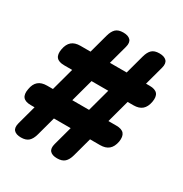

<svg xmlns="http://www.w3.org/2000/svg" viewBox="-191 -872 965 1013"><g transform="rotate(30 291.0 -365.0)"><path d="M530.5 -566Q564 -566 577.6 -549.8Q591.1 -533.5 585 -500Q578.9 -466.5 559.9 -450.2Q541 -434 507.5 -434H85.5Q52 -434 38.4 -450.2Q24.9 -466.5 31 -500Q37.1 -533.5 56.1 -549.8Q75 -566 108.5 -566ZM483.2 -296Q516.7 -296 530.1 -279.8Q543.4 -263.5 538 -230Q531.6 -196.5 512.4 -180.2Q493.3 -164 459.8 -164H37.8Q4.3 -164 -9.1 -180.2Q-22.4 -196.5 -16 -230Q-10.6 -263.5 8.6 -279.8Q27.7 -296 61.2 -296ZM147.8 -49Q139.7 -19 123.9 -4.5Q108 10 78 10Q48 10 34.8 -4.5Q21.7 -19 29.8 -49L201.2 -681Q209.3 -711 224.6 -725.5Q240 -740 270 -740Q300 -740 313.7 -725.5Q327.3 -711 319.2 -681ZM367.8 -49Q359.7 -19 343.9 -4.5Q328 10 298 10Q268 10 254.8 -4.5Q241.7 -19 249.8 -49L421.2 -681Q429.3 -711 444.6 -725.5Q460 -740 490 -740Q520 -740 533.7 -725.5Q547.3 -711 539.2 -681Z"/></g></svg>

Font: Maple Mono
Style: Italic
Weight: 400
Italic angle: -10°
Monospace: yes
Designer: subframe7536
Version: Version 7.300